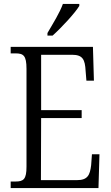

<svg xmlns="http://www.w3.org/2000/svg" viewBox="-20 -951 560 971"><path d="M220 -784V-771H246C293 -813 360 -886 381 -921V-931H298C282 -886 249 -834 220 -784ZM34 0H478L483 -171H445L441 -116C435 -65 423 -40 369 -40H187L188 -354H393V-394H188V-674H344C398 -674 410 -651 413 -592L417 -543H455L450 -714H34V-681H58C98 -681 114 -671 114 -603V-108C114 -44 99 -33 58 -33H34Z"/></svg>

Font: Noto Serif Armenian Condensed Light
Style: Regular
Weight: 300
Width: 3
Designer: Monotype Design Team
Foundry: Monotype Imaging Inc.
Version: Version 2.008